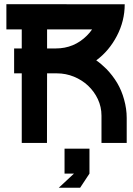

<svg xmlns="http://www.w3.org/2000/svg" viewBox="-20 -667 621 896"><path d="M559.1 -202.6Q571.3 -159.2 571.3 -116.7V0H453.6V-127.4Q453.6 -168 436.5 -204.6Q419.9 -239.7 391.1 -267.1Q362.3 -293.9 325.2 -309.1Q287.1 -324.7 245.6 -324.7H199.7L199.2 0H81.5V-324.7H45.9V-440.9H81.5V-529.8H9.8V-647.5L562 -647Q562 -569.3 525.4 -499.3Q488.8 -429.2 429.2 -385.3Q452.6 -369.1 476.6 -345.2Q505.9 -314.9 526.9 -279.8Q547.9 -244.1 559.1 -202.6ZM199.7 -440.9H240.2Q325.7 -440.9 385.7 -501Q399.9 -515.1 409.7 -529.8H199.7ZM281.2 26.9H397.5V143.1L354 209H254.4L325.2 143.1H281.2Z"/></svg>

Font: Sangha Kali
Style: Regular
Weight: 400
Designer: Seslavinskaya Anna
Foundry: Popkern
Version: Version 2.000;PS 002.000;hotconv 1.0.88;makeotf.lib2.5.64775